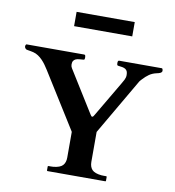

<svg xmlns="http://www.w3.org/2000/svg" viewBox="-97 -1005 992 1091"><g transform="rotate(10 399.0 -460.0)"><path d="M347.7 -241.2Q347.7 -244.1 346.2 -246.1L146.5 -565.4Q138.2 -578.6 128.7 -592Q119.1 -605.5 107.7 -617.4Q96.2 -629.4 82.8 -638.4Q69.3 -647.5 53.7 -651.4Q51.3 -651.9 45.9 -653.1Q40.5 -654.3 34.7 -655.3Q28.8 -656.2 23.4 -657.2Q18.1 -658.2 15.6 -658.7Q10.7 -659.2 6.3 -664.8Q2 -670.4 2 -674.8Q2 -675.8 2.2 -678.2Q2.4 -680.7 3.2 -682.9Q3.9 -685.1 5.4 -686.8Q6.8 -688.5 9.3 -688.5H340.8Q346.2 -688.5 347.7 -683.6Q349.1 -678.7 349.1 -674.8Q349.1 -669.9 348.4 -664.6Q347.7 -659.2 342.8 -659.2Q329.6 -658.2 317.9 -657.2Q306.2 -656.2 297.9 -652.6Q289.6 -648.9 284.7 -641.6Q279.8 -634.3 279.8 -621.1Q279.8 -609.4 285.6 -600.1L434.6 -360.8Q439.9 -352.5 441.7 -350.6Q443.4 -348.6 447.3 -348.6Q450.7 -348.6 453.4 -352.5Q456.1 -356.4 460 -362.8L577.6 -562.5Q584.5 -573.7 591.6 -587.4Q598.6 -601.1 598.6 -615.2Q598.6 -628.9 595 -637Q591.3 -645 584 -649.4Q576.7 -653.8 566.2 -655.8Q555.7 -657.7 542 -659.2Q536.6 -659.7 535.6 -665Q534.7 -670.4 534.7 -674.8Q534.7 -678.2 535.9 -683.3Q537.1 -688.5 543 -688.5H788.6Q792.5 -688.5 793.9 -682.9Q795.4 -677.2 795.4 -674.8Q795.4 -669.9 792.2 -666.5Q789.1 -663.1 784.4 -660.9Q779.8 -658.7 774.7 -657.5Q769.5 -656.2 765.1 -655.3Q740.7 -649.9 722.9 -637.5Q705.1 -625 688 -606.4Q685.5 -604 680.9 -598.6Q676.3 -593.3 675.8 -592.3L486.8 -267.6V-95.2Q486.8 -65.9 502 -49.8Q517.1 -33.7 555.7 -29.8Q561 -29.3 569.3 -29.3Q577.6 -29.3 583.5 -29.3Q585.9 -29.3 586.7 -27.8Q587.4 -26.4 587.4 -25.4V-3.9Q587.4 -2.9 586.7 -1.5Q585.9 0 583.5 0H251Q248.5 0 247.8 -1.5Q247.1 -2.9 247.1 -3.9V-25.4Q247.1 -26.4 247.8 -27.8Q248.5 -29.3 251 -29.3Q256.3 -29.3 264.9 -29.3Q273.4 -29.3 278.8 -29.8Q317.4 -33.7 332.5 -49.8Q347.7 -65.9 347.7 -95.2ZM256.3 -919.9H591.8V-837.4H256.3Z"/></g></svg>

Font: Cardo
Style: Bold
Weight: 700
Designer: David J. Perry
Foundry: David J. Perry
Version: Version 1.0011